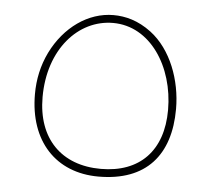

<svg xmlns="http://www.w3.org/2000/svg" viewBox="-42 -530 647 586"><g transform="rotate(5 281.5 -237.5)"><path d="M280 10C426 10 498 -75 498 -216C498 -304 464 -396 399 -445C359 -475 320 -485 283 -485C206 -485 134 -434 94 -353C74 -312 65 -269 65 -224C65 -80 149 10 280 10ZM285 -14C164 -14 89 -90 89 -217C89 -363 177 -461 284 -461C398 -461 474 -344 474 -211C474 -86 404 -14 285 -14Z"/></g></svg>

Font: Noto Kufi Arabic Thin
Style: Regular
Weight: 100
Designer: Monotype Design Team, David Williams, Khaled Hosny
Foundry: Google LLC
Version: Version 2.109